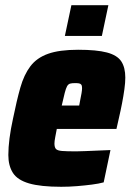

<svg xmlns="http://www.w3.org/2000/svg" viewBox="-20 -709 502 737"><path d="M215 8Q136 8 91.5 -5Q47 -18 29.5 -45.5Q12 -73 12 -114Q12 -143 16.5 -178Q21 -213 30 -254Q44 -323 58 -372.5Q72 -422 96.5 -454.5Q121 -487 164.5 -502.5Q208 -518 280 -518Q351 -518 390.5 -507.5Q430 -497 445.5 -473.5Q461 -450 461 -411Q461 -392 457.5 -366.5Q454 -341 448.5 -312.5Q443 -284 436 -254L427 -214H198Q195 -198 192 -182.5Q189 -167 189 -158Q189 -144 194.5 -137.5Q200 -131 218 -129.5Q236 -128 272 -128Q285 -128 307.5 -129Q330 -130 355.5 -131Q381 -132 404 -133L378 -9Q360 -4 333 -0.5Q306 3 275.5 5.5Q245 8 215 8ZM217 -304H284L287 -320Q291 -340 293 -351.5Q295 -363 295 -371Q295 -380 292 -384Q289 -388 283 -389Q277 -390 268 -390Q256 -390 249 -388Q242 -386 237.5 -378Q233 -370 228.5 -352.5Q224 -335 217 -304ZM229 -571 254 -689H396L371 -571Z"/></svg>

Font: Saira SemiCondensed Black
Style: Italic
Weight: 900
Width: 4
Italic angle: -12°
Designer: Hector Gatti with collaboration of the Omnibus-Type team
Foundry: Omnibus-Type
Version: Version 1.101